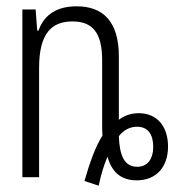

<svg xmlns="http://www.w3.org/2000/svg" viewBox="-20 -562 570 609"><path d="M248 12 293 27C300 -7 310 -40 321 -65C334 -18 362 10 414 10C476 10 513 -33 513 -97C513 -159 480 -203 420 -203C392 -203 371 -193 357 -182V-383C357 -497 304 -542 223 -542C148 -542 116 -504 102 -465H98L93 -532H51V0H104V-347C104 -459 146 -494 210 -494C273 -494 304 -459 304 -371V-166C304 -156 304 -143 305 -132C282 -96 264 -44 248 12ZM415 -33C375 -33 359 -68 357 -130C371 -148 390 -160 415 -160C449 -160 466 -136 466 -96C466 -63 452 -33 415 -33Z"/></svg>

Font: Noto Sans Mono Condensed Light
Style: Regular
Weight: 300
Width: 3
Designer: Monotype Design Team
Foundry: Monotype Imaging Inc.
Version: Version 2.014